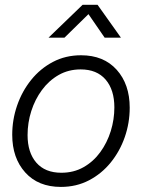

<svg xmlns="http://www.w3.org/2000/svg" viewBox="-20 -751 578 782"><path d="M228 10.3Q135.7 10.3 82.8 -48.6Q29.8 -107.4 29.8 -202.1Q29.8 -263.7 49.8 -321.5Q69.8 -379.4 106.9 -425.5Q144 -471.7 195.6 -498.8Q247.1 -525.9 310.1 -525.9Q402.3 -525.9 455.3 -466.8Q508.3 -407.7 508.3 -312.5Q508.3 -250.5 488.3 -192.9Q468.3 -135.3 431.2 -89.4Q394 -43.5 342.5 -16.6Q291 10.3 228 10.3ZM230 -47.4Q280.3 -47.4 320.3 -70.1Q360.4 -92.8 388.4 -131.3Q416.5 -169.9 431.2 -217.3Q445.8 -264.6 445.8 -313.5Q445.8 -385.3 410.2 -426.8Q374.5 -468.3 308.6 -468.3Q258.8 -468.3 219 -445.6Q179.2 -422.9 150.9 -384.5Q122.6 -346.2 107.4 -298.6Q92.3 -251 92.3 -200.7Q92.3 -129.9 127.9 -88.6Q163.6 -47.4 230 -47.4ZM242.7 -597.7H177.7L178.2 -598.1L316.4 -731.4H377.4L472.2 -598.1L471.7 -597.7H406.2L340.3 -693.4Z"/></svg>

Font: Inter Display Light
Style: Italic
Weight: 300
Italic angle: -9.39999°
Designer: Rasmus Andersson
Foundry: rsms
Version: Version 4.000;git-a52131595